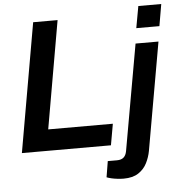

<svg xmlns="http://www.w3.org/2000/svg" viewBox="-60 -779 955 1018"><g transform="rotate(-5 418.0 -270.5)"><path d="M31 0 151 -686H281L181 -113H525L505 0ZM693 -607 714 -723H836L816 -607ZM557 182Q542 182 524.5 180Q507 178 492 174.5Q477 171 467 167L481 82H530Q553 82 565.5 71Q578 60 582 38L682 -526H804L703 47Q697 80 681.5 111Q666 142 636 162Q606 182 557 182Z"/></g></svg>

Font: Archivo SemiBold SemiBold
Style: Italic
Weight: 600
Italic angle: -10°
Version: Version 2.001